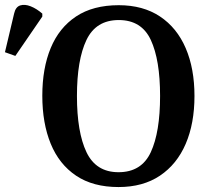

<svg xmlns="http://www.w3.org/2000/svg" viewBox="-120 -746 858 776"><path d="M359 10Q256 10 187.5 -36Q119 -82 85 -165Q51 -248 51 -359Q51 -470 85 -552Q119 -634 187.5 -679.5Q256 -725 360 -725Q458 -725 526.5 -679.5Q595 -634 630.5 -551.5Q666 -469 666 -358Q666 -247 630.5 -164.5Q595 -82 526.5 -36Q458 10 359 10ZM359 -50Q452 -50 489.5 -131Q527 -212 527 -358Q527 -504 489.5 -584.5Q452 -665 360 -665Q268 -665 229.5 -584.5Q191 -504 191 -358Q191 -212 229.5 -131Q268 -50 359 -50ZM-58 -520 -100 -535 -63 -691Q-57 -718 -38.5 -724Q-20 -730 4 -720.5Q28 -711 51 -691V-679Z"/></svg>

Font: Noto Serif SemiCondensed SemiBold
Style: Regular
Weight: 600
Width: 4
Designer: Monotype Design Team
Foundry: Monotype Imaging Inc.
Version: Version 2.013; ttfautohint (v1.8.4.7-5d5b)